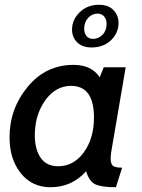

<svg xmlns="http://www.w3.org/2000/svg" viewBox="-20 -775 594 805"><path d="M507 -493 448 -148Q444 -127 444 -110Q444 -87 454 -79.5Q464 -72 492 -72L466 10Q406 10 380 -2Q354 -14 341 -57Q281 10 192 10Q114 10 67 -49Q20 -108 20 -199Q20 -319 96 -411Q172 -503 288 -503Q364 -503 398 -451L415 -493ZM278 -415Q213 -415 169.5 -354Q126 -293 126 -208Q126 -149 150.5 -113.5Q175 -78 224 -78Q289 -78 331.5 -136.5Q374 -195 374 -282Q374 -415 278 -415ZM364 -576Q325 -576 303.5 -597.5Q282 -619 282 -651Q282 -692 314 -723.5Q346 -755 395 -755Q434 -755 455.5 -733Q477 -711 477 -679Q477 -637 445.5 -606.5Q414 -576 364 -576ZM389 -718Q366 -718 349.5 -700Q333 -682 333 -655Q333 -635 343 -623.5Q353 -612 370 -612Q393 -612 410 -629.5Q427 -647 427 -675Q427 -694 416.5 -706Q406 -718 389 -718Z"/></svg>

Font: Cabin
Style: Medium Italic
Weight: 500
Designer: Pablo Impallari
Foundry: Pablo Impallari. www.impallari.com Igino Marini. www.ikern.com
Version: Version 1.005